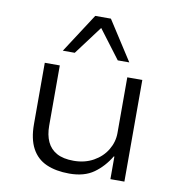

<svg xmlns="http://www.w3.org/2000/svg" viewBox="-84 -834 857 919"><g transform="rotate(10 344.0 -374.5)"><path d="M313 8Q248 8 201.5 -12.5Q155 -33 130.5 -78.5Q106 -124 106 -196V-494H179V-201Q179 -156 194 -123.5Q209 -91 240.5 -73.5Q272 -56 323 -56Q377 -56 419 -79.5Q461 -103 484 -141.5Q507 -180 507 -223V-494H580V0H512V-110H509Q478 -58 432 -25Q386 8 313 8ZM181 -566 305 -757H381L504 -566H448L343 -705L239 -566Z"/></g></svg>

Font: Nunito Sans 7pt SemiExpanded Light
Style: Regular
Weight: 300
Width: 6
Designer: Vernon Adams
Foundry: Vernon Adams
Version: Version 3.101;gftools[0.9.27]